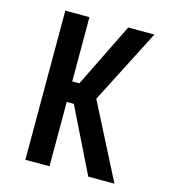

<svg xmlns="http://www.w3.org/2000/svg" viewBox="-109 -825 819 914"><g transform="rotate(15 300.0 -367.5)"><path d="M100 0V-735H219V-418H254L410 -735H539L351 -368L539 0H410L254 -317H219V0Z"/></g></svg>

Font: Iosevka Custom Extended
Style: Bold
Weight: 700
Width: 7
Monospace: yes
Designer: Belleve Invis
Foundry: Belleve Invis
Version: Version 11.2.4; ttfautohint (v1.8.4)